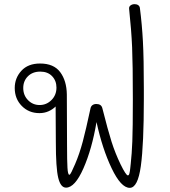

<svg xmlns="http://www.w3.org/2000/svg" viewBox="-20 -910 818 925"><path d="M673 -481V-432Q673 -215 658.5 -110Q644 -5 605 -5Q563 -5 518 -99Q473 -193 445 -322Q423 -192 382 -99Q341 -6 298 -6Q272 -6 260.5 -53.5Q249 -101 249 -226Q249 -331 248 -397Q234 -383 214 -374Q194 -365 170 -365Q119 -365 85 -399.5Q51 -434 51 -486Q51 -534 83 -569Q115 -604 173 -604Q239 -604 270 -562.5Q301 -521 302 -455L303 -208Q303 -136 305 -102Q307 -68 314 -68Q318 -68 325 -82.5Q332 -97 342 -120Q363 -169 378.5 -227Q394 -285 416 -388Q418 -398 425.5 -403.5Q433 -409 444 -409Q468 -409 473 -389Q500 -282 517.5 -227Q535 -172 561 -118Q587 -65 596 -65Q601 -65 603.5 -74.5Q606 -84 607.5 -99.5Q609 -115 610 -123Q615 -167 617.5 -229Q620 -291 620 -431Q620 -600 616.5 -682Q613 -764 602 -868Q601 -878 609 -884Q617 -890 629 -890Q639 -890 646 -885Q653 -880 654 -871Q664 -794 668.5 -711Q673 -628 673 -481ZM252 -488Q252 -521 231 -543Q210 -565 174 -565Q137 -565 114.5 -542.5Q92 -520 92 -486Q92 -451 115 -427.5Q138 -404 171 -404Q204 -404 228 -428Q252 -452 252 -488Z"/></svg>

Font: Mali Light
Style: Regular
Weight: 300
Designer: Kitiyaporn Chalermlarp | Katatrad Aksorn Co.,Ltd.
Foundry: Cadson Demak Co.,Ltd.
Version: Version 1.000; ttfautohint (v1.6)